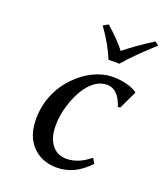

<svg xmlns="http://www.w3.org/2000/svg" viewBox="-124 -730 709 825"><g transform="rotate(20 231.0 -317.5)"><path d="M282.2 -502Q257.3 -563.5 208.5 -631.8L231.4 -645Q291 -592.3 318.4 -555.2Q364.3 -593.8 445.3 -645L461.9 -631.8Q378.9 -557.1 332 -502ZM314 -398.9Q258.3 -398.9 215.3 -332Q194.8 -299.8 180.2 -252.9Q165.5 -206.1 165.5 -159.2Q165.5 -102.5 190.4 -71.3Q215.3 -40 255.9 -40Q311 -40 361.8 -82H365.2L377.9 -61Q313 9.8 231 9.8Q161.6 9.8 119.1 -34.7Q76.7 -79.1 76.7 -155.3Q76.7 -273.9 158.7 -359.4Q194.8 -397 238.8 -418Q282.7 -439 324.2 -439Q395 -439 437 -411.1L439 -408.2L399.9 -326.2L389.2 -325.2Q365.7 -398.9 314 -398.9Z"/></g></svg>

Font: Linux Biolinum O
Style: Italic
Weight: 400
Italic angle: -12°
Designer: Philipp H. Poll
Foundry: Philipp H. Poll
Version: Version 1.1.3